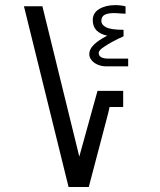

<svg xmlns="http://www.w3.org/2000/svg" viewBox="-20 -750 640 770"><path d="M76 -725H150L298 -122L371 -385.5H474V-321H419.5L414 -296.5L336 0H255ZM338 -533.5Q338 -552 355.8 -570Q373.5 -588 410 -607Q382.5 -612.5 367.2 -628Q352 -643.5 352 -669Q352 -698.5 378.2 -714Q404.5 -729.5 442.5 -729.5Q453.5 -729.5 465.2 -728Q477 -726.5 483.5 -724.5V-695L463.5 -696Q450 -697.5 436 -697.5Q413.5 -697.5 400 -690.8Q386.5 -684 386.5 -666.5Q386.5 -650 406.2 -640.2Q426 -630.5 475.5 -630.5V-604.5Q430 -584 400 -564Q386 -555 381 -549.2Q376 -543.5 376 -537Q376 -526 386 -520.5Q396 -515 413 -515H494V-484H404.5Q388.5 -484 373 -490.2Q357.5 -496.5 347.8 -508Q338 -519.5 338 -533.5Z"/></svg>

Font: JuliaMono SemiBold
Style: Regular
Weight: 600
Monospace: yes
Designer: cormullion
Foundry: corm
Version: Version 0.055; ttfautohint (v1.8.4)